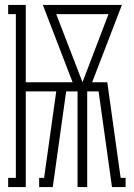

<svg xmlns="http://www.w3.org/2000/svg" viewBox="-20 -755 540 775"><path d="M13 0V-37H44V-698H13V-735H84V-423H273L153 -735H472L352 -423H413L467 -37H487V0H432L378 -386H332V0H293V-386H247L193 0H138V-37H158L207 -386H84V0ZM313 -423 418 -698H207Z"/></svg>

Font: Iosevka Curly Slab Extralight
Style: Regular
Weight: 200
Monospace: yes
Designer: Belleve Invis
Foundry: Belleve Invis
Version: Version 22.1.2; ttfautohint (v1.8.4)